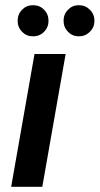

<svg xmlns="http://www.w3.org/2000/svg" viewBox="-20 -720 384 740"><path d="M23 0 113 -512H233L143 0ZM107 -580Q82 -580 65 -597.5Q48 -615 48 -640Q48 -665 65 -682.5Q82 -700 107 -700Q133 -700 150 -682.5Q167 -665 167 -640Q167 -615 150 -597.5Q133 -580 107 -580ZM284 -580Q259 -580 242 -597.5Q225 -615 225 -640Q225 -665 242 -682.5Q259 -700 284 -700Q309 -700 326.5 -682.5Q344 -665 344 -640Q344 -615 326.5 -597.5Q309 -580 284 -580Z"/></svg>

Font: DM Sans 12pt SemiBold
Style: Italic
Weight: 600
Italic angle: -10°
Version: Version 4.004;gftools[0.9.30]